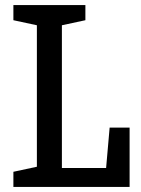

<svg xmlns="http://www.w3.org/2000/svg" viewBox="-20 -740 560 760"><path d="M414 -235H493V0H33V-60L126 -80V-640L33 -660V-720H318V-660L225 -640V-75H400Z"/></svg>

Font: Hermeneus One
Style: Regular
Weight: 400
Designer: Rodrigo Fuenzalida, Pablo Impallari
Foundry: Pablo Impallari, Rodrigo Fuenzalida
Version: Version 1.002; ttfautohint (v0.93) -l 8 -r 50 -G 200 -x 14 -